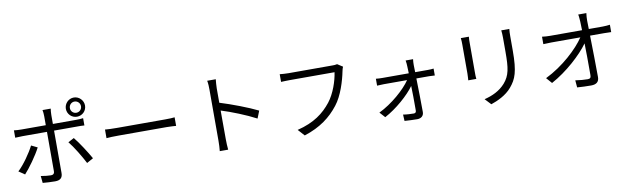

<svg xmlns="http://www.w3.org/2000/svg" viewBox="-49 -1473 7098 2159"><g transform="rotate(-10 3500.0 -393.5)"><path d="M818 -630C879 -630 928 -678 928 -739C928 -798 879 -849 818 -849C758 -849 709 -798 709 -739C709 -678 758 -630 818 -630ZM818 -803C854 -803 882 -774 882 -739C882 -703 854 -675 818 -675C783 -675 755 -703 755 -739C755 -774 783 -803 818 -803ZM536 -37V-521H841C856 -521 869 -520 882 -519V-602C857 -598 824 -597 800 -597H536V-699C536 -722 539 -756 542 -771H448C452 -756 455 -723 455 -700V-597H177C145 -597 120 -599 92 -602V-518C119 -520 148 -521 177 -521H455V-70C455 -45 442 -32 416 -32C389 -32 344 -36 300 -44L308 36C348 40 407 43 450 43C510 43 536 16 536 -37ZM322 -367 252 -401C212 -321 128 -200 61 -139L130 -92C186 -153 279 -281 322 -367ZM740 -400 672 -364C725 -300 799 -176 839 -98L913 -139C873 -211 793 -336 740 -400Z M1102 -433V-335C1133 -338 1185 -340 1241 -340H1790C1835 -340 1877 -336 1897 -335V-433C1874 -430 1840 -428 1789 -428H1241C1185 -428 1133 -430 1102 -433Z M2813 -257 2847 -342C2741 -395 2551 -467 2420 -507V-670C2420 -701 2424 -743 2427 -774H2329C2336 -743 2337 -698 2337 -670V-88C2337 -51 2335 -2 2331 30H2427C2423 -3 2421 -56 2421 -88L2420 -418C2531 -384 2703 -316 2813 -257Z M3861 -665 3800 -704C3781 -699 3762 -699 3747 -699H3245C3212 -699 3173 -702 3145 -705V-617C3172 -618 3205 -620 3245 -620H3756C3743 -525 3697 -385 3625 -294C3540 -187 3430 -101 3235 -53L3303 22C3487 -37 3606 -129 3697 -246C3777 -347 3825 -510 3846 -615C3850 -634 3854 -650 3861 -665Z M4793 -463H4649L4647 -544C4647 -567 4648 -590 4651 -611H4566C4570 -588 4573 -564 4573 -544C4574 -525 4575 -498 4576 -463H4275C4251 -463 4224 -464 4201 -467V-388C4225 -390 4250 -391 4277 -391H4544C4477 -292 4324 -157 4174 -85L4230 -23C4366 -95 4509 -222 4578 -318C4581 -238 4581 -157 4581 -93V-37C4581 -18 4572 -8 4554 -8C4523 -8 4472 -10 4432 -17L4436 56C4476 59 4541 62 4581 62C4624 62 4656 38 4656 -7C4656 -101 4653 -265 4650 -391H4795C4814 -391 4841 -389 4860 -388V-467C4845 -464 4813 -463 4793 -463Z M5776 -758H5684C5687 -734 5689 -705 5689 -672V-514C5689 -324 5677 -244 5605 -161C5541 -89 5457 -51 5365 -28L5430 41C5502 17 5604 -28 5668 -105C5740 -190 5772 -270 5772 -510V-672C5772 -705 5773 -734 5776 -758ZM5313 -751H5221C5224 -732 5225 -698 5225 -679V-346C5225 -315 5222 -284 5221 -269H5313C5310 -288 5310 -320 5310 -345V-679C5310 -703 5310 -732 5313 -751Z M6813 -602H6656L6654 -699C6654 -727 6656 -755 6660 -783H6567C6574 -754 6573 -723 6576 -699C6577 -676 6578 -642 6579 -602H6215C6183 -602 6152 -604 6123 -608V-523C6154 -525 6185 -526 6216 -526H6546C6466 -406 6290 -240 6087 -141L6144 -76C6322 -172 6498 -334 6581 -451C6584 -351 6584 -240 6584 -160V-88C6584 -61 6576 -48 6547 -48C6510 -48 6454 -52 6406 -60L6413 22C6462 26 6522 28 6573 28C6634 28 6664 1 6664 -52C6664 -178 6660 -376 6657 -526H6816C6840 -526 6875 -525 6898 -524V-608C6878 -605 6840 -602 6813 -602Z"/></g></svg>

Font: Spoqa Han Sans Neo
Style: Regular
Weight: 400
Designer: [Spoqa Han Sans Neo] Dong-huui Kim ___ Younghwa Kang ___ Yujin Lee ___ [Noto Sans] Ryoko NISHIZUKA ____ (kana & ideograp
Foundry: Spoqa (http://www.spoqa-han-sans.com)
Version: Version 1.100;hotconv 1.0.109;makeotfexe 2.5.65596